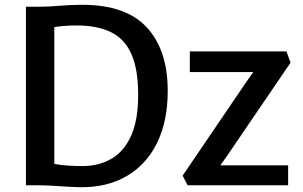

<svg xmlns="http://www.w3.org/2000/svg" viewBox="-20 -771 1263 799"><path d="M88 0V-743H146Q181.5 -743 227.5 -747Q273.5 -751 323 -751Q504 -751 591 -656.8Q678 -562.5 678 -393Q678 -266 633.2 -175.5Q588.5 -85 506 -37.5Q423.5 10 311 8Q271.5 7 223 3.5Q174.5 0 136 0ZM206 -89Q230 -84 263.8 -81.8Q297.5 -79.5 328 -80Q394.5 -81 445.8 -111.5Q497 -142 526 -207Q555 -272 555 -376Q555 -483.5 526.5 -546.8Q498 -610 441.2 -637.5Q384.5 -665 300 -665Q271 -665 246.5 -663Q222 -661 206 -658ZM761 0 740 -40 1005 -430 1034 -471H770V-557H1172L1189 -510L926 -124L897 -83H1179V0Z"/></svg>

Font: Merriweather Sans
Style: Regular
Weight: 400
Designer: Eben Sorkin
Foundry: Eben Sorkin
Version: Version 1.008; ttfautohint (v1.7.19-72a1) -l 8 -r 50 -G 200 